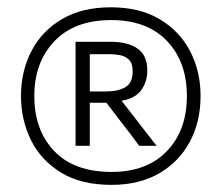

<svg xmlns="http://www.w3.org/2000/svg" viewBox="-20 -765 606 526"><path d="M285.5 -258.5Q202.5 -258.5 147.5 -292Q92.5 -325.5 65 -381Q37.5 -436.5 37.5 -502Q37.5 -570 66.2 -625.2Q95 -680.5 150 -712.8Q205 -745 283.5 -745Q363 -745 417.8 -712.2Q472.5 -679.5 501 -624.5Q529.5 -569.5 529.5 -502Q529.5 -432 500.2 -377Q471 -322 416.2 -290.2Q361.5 -258.5 285.5 -258.5ZM285.5 -294Q382.5 -294 437.2 -351Q492 -408 492 -502Q492 -595.5 437.5 -652.8Q383 -710 284 -710Q184.5 -710 129.2 -652.2Q74 -594.5 74 -502Q74 -408.5 128.5 -351.2Q183 -294 285.5 -294ZM187 -365.5V-650.5H284.5Q329.5 -650.5 356.5 -632.2Q383.5 -614 383.5 -571.5Q383.5 -541.5 367.2 -518.5Q351 -495.5 313 -489L345 -448Q361.5 -426.5 378.8 -404.2Q396 -382 409 -365.5H361.5Q347 -385 334.2 -401.8Q321.5 -418.5 309 -434.5L271.5 -483.5H226V-365.5ZM283 -616.5H226V-514.5H271Q303.5 -514.5 323.5 -526.2Q343.5 -538 343.5 -569.5Q343.5 -592 333 -601.8Q322.5 -611.5 308.2 -614Q294 -616.5 283 -616.5Z"/></svg>

Font: Heraclito Light
Style: Regular
Weight: 300
Designer: Kostas Bartsokas (font) & Cristiano Sobral (main changes)
Foundry: Kostas Bartsokas (font) & Cristiano Sobral (main changes)
Version: Version 1.00;July 8, 2020;FontCreator 13.0.0.2655 64-bit